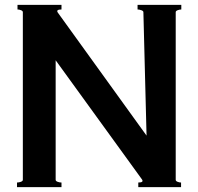

<svg xmlns="http://www.w3.org/2000/svg" viewBox="-20 -770 816 790"><path d="M726 -731Q719 -731 711 -728Q703 -725 703 -720V-30Q703 -25 710.5 -22Q718 -19 725 -19V0H549V-19Q573 -19 564 -32L209 -522V-30Q209 -25 217 -22Q225 -19 233 -19V0H50V-19Q58 -19 66 -22Q74 -25 74 -30V-720Q74 -725 66.5 -728Q59 -731 52 -731V-750H233V-731Q209 -731 218 -718L583 -212L570 -720Q570 -725 561.5 -728Q553 -731 546 -731V-750H726Z"/></svg>

Font: Aoboshi One
Style: Regular
Weight: 400
Designer: IKIMOJI
Foundry: Natsumi Matsuba
Version: Version 1.000; ttfautohint (v1.8.3)